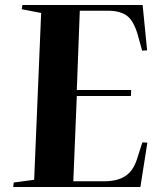

<svg xmlns="http://www.w3.org/2000/svg" viewBox="-20 -750 652 770"><path d="M145 -698 67 -713 70 -730H552L570 -548L550 -547L532 -612Q515 -669 487.5 -688Q460 -707 413 -707H300L288 -389H506L505 -365H288L274 -23H398Q450 -23 482 -43.5Q514 -64 529 -111L551 -179L571 -178L543 0H33L35 -18L117 -29Z"/></svg>

Font: Literata 72pt
Style: Bold Italic
Weight: 700
Italic angle: -2°
Designer: Latin by Veronika Burian and Jose Scaglione. Greek by Irene Vlachou. Cyrillic by Vera Evstafieva
Foundry: TypeTogether
Version: Version 3.002